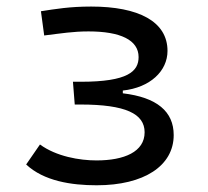

<svg xmlns="http://www.w3.org/2000/svg" viewBox="-20 -547 626 577"><path d="M270.5 9.8C413.1 9.8 502 -48.8 502 -141.1C502 -211.9 451.7 -254.4 349.1 -266.6V-274.9C431.2 -283.7 483.4 -333.5 483.4 -394C483.4 -482.4 396.5 -527.3 253.9 -527.3C189.5 -527.3 147 -520 103 -513.2L112.8 -440.4C165 -446.8 199.7 -452.6 246.1 -452.6C341.8 -452.6 396.5 -426.8 396.5 -375.5C396.5 -332.5 364.3 -301.3 223.1 -301.3H199.2L204.6 -232.9H221.7C357.9 -232.9 414.6 -205.1 414.6 -149.4C414.6 -90.8 353.5 -64.9 270 -64.9C219.2 -64.9 149.4 -76.7 100.1 -112.8L58.6 -52.7C111.8 -2.9 194.3 9.8 270.5 9.8Z"/></svg>

Font: Cascadia Mono PL SemiLight
Style: Regular
Weight: 350
Monospace: yes
Designer: Aaron Bell
Foundry: Saja Typeworks
Version: Version 2404.023